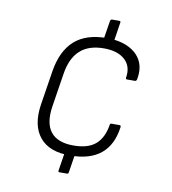

<svg xmlns="http://www.w3.org/2000/svg" viewBox="-76 -689 712 793"><g transform="rotate(10 280.0 -292.5)"><path d="M309 -528 323 -615Q325 -622 331 -622H360Q368 -622 366 -615L353 -530ZM226 37Q220 37 221 31L234 -52L277 -51L264 31Q263 37 257 37ZM258 -39Q170 -38 129.5 -87Q89 -136 102 -224L125 -370Q139 -456 187.5 -499.5Q236 -543 324 -543Q376 -543 413.5 -525Q451 -507 467.5 -474.5Q484 -442 475 -396Q473 -389 467 -389H434Q428 -389 429 -396Q437 -444 406.5 -471.5Q376 -499 319 -499Q254 -499 218 -465.5Q182 -432 172 -366L150 -226Q139 -155 167.5 -118.5Q196 -82 263 -82Q324 -82 355.5 -109Q387 -136 396 -190Q396 -198 403 -198H437Q443 -198 442 -190Q432 -115 386 -77Q340 -39 258 -39Z"/></g></svg>

Font: Sofia Sans Semi Condensed Light
Style: Italic
Weight: 300
Italic angle: -9°
Version: Version 4.100